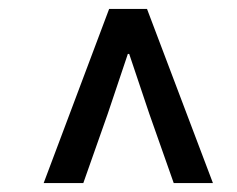

<svg xmlns="http://www.w3.org/2000/svg" viewBox="-20 -690 533 431"><path d="M78 -279 225 -670H310L458 -279H370L315 -435L270 -569H267L222 -435L167 -279Z"/></svg>

Font: Source Sans 3 ExtraLight SemiBold
Style: Italic
Weight: 600
Italic angle: -11°
Version: Version 3.052;hotconv 1.1.0;makeotfexe 2.6.0